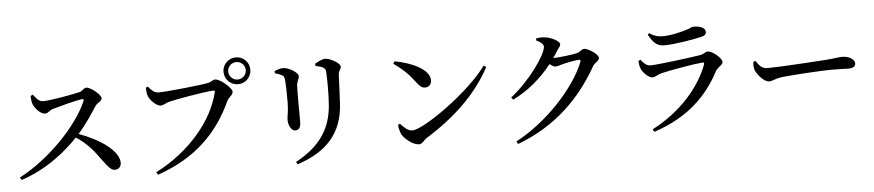

<svg xmlns="http://www.w3.org/2000/svg" viewBox="-48 -1160 7035 1546"><g transform="rotate(-5 3470.0 -387.5)"><path d="M211 -673C211 -646 215 -622 221 -605C233 -573 277 -521 315 -521C342 -521 350 -543 382 -553C434 -568 567 -604 620 -611C631 -612 637 -609 632 -595C546 -395 304 -148 68 -26L81 -5C302 -79 452 -211 544 -307C636 -249 686 -182 740 -107C782 -52 803 -21 837 -21C869 -21 887 -47 887 -73C887 -173 732 -275 569 -334C637 -409 693 -499 727 -550C739 -568 779 -581 779 -605C779 -633 699 -700 662 -700C644 -700 629 -675 606 -669C555 -656 370 -622 307 -622C273 -622 250 -654 230 -681Z M1775 -730C1775 -669 1824 -621 1884 -621C1944 -621 1992 -669 1992 -730C1992 -790 1944 -838 1884 -838C1824 -838 1775 -790 1775 -730ZM1813 -730C1813 -769 1845 -800 1884 -800C1923 -800 1955 -769 1955 -730C1955 -690 1923 -659 1884 -659C1845 -659 1813 -690 1813 -730ZM1240 -611C1204 -611 1180 -638 1158 -665L1141 -658C1142 -631 1143 -614 1149 -594C1159 -562 1210 -504 1249 -504C1270 -504 1294 -523 1319 -529C1376 -543 1623 -587 1680 -587C1689 -587 1694 -584 1691 -573C1636 -347 1444 -115 1165 28L1178 49C1490 -59 1672 -247 1785 -493C1800 -526 1834 -536 1834 -565C1834 -597 1742 -675 1703 -675C1680 -675 1676 -659 1642 -652C1591 -641 1310 -611 1240 -611Z M2305 63C2543 -14 2674 -156 2687 -393C2691 -454 2695 -570 2698 -629C2700 -660 2719 -668 2719 -692C2719 -718 2640 -764 2599 -764C2576 -764 2541 -747 2516 -731L2517 -713C2541 -708 2564 -703 2577 -695C2596 -684 2598 -672 2599 -651C2603 -589 2603 -475 2597 -394C2583 -193 2485 -60 2294 43ZM2186 -683C2208 -677 2227 -670 2242 -662C2257 -654 2260 -646 2263 -624C2267 -585 2269 -483 2268 -435C2267 -360 2255 -327 2255 -301C2255 -252 2281 -210 2310 -210C2337 -210 2355 -227 2355 -274C2355 -330 2353 -525 2356 -568C2359 -607 2376 -620 2376 -643C2376 -675 2297 -719 2256 -719C2235 -719 2208 -710 2186 -701Z M3154 -695 3143 -676C3235 -610 3265 -574 3313 -512C3339 -478 3356 -463 3382 -463C3413 -463 3434 -487 3434 -517C3434 -610 3281 -672 3154 -695ZM3866 -598C3723 -397 3342 -128 3248 -128C3213 -128 3179 -163 3153 -191L3138 -182C3139 -158 3148 -122 3159 -102C3180 -66 3245 -12 3295 -12C3321 -12 3333 -41 3360 -58C3586 -199 3770 -368 3886 -585Z M4075 34 4088 55C4396 -61 4601 -265 4744 -517C4760 -545 4796 -554 4796 -579C4796 -613 4711 -662 4684 -662C4664 -662 4651 -640 4624 -633C4598 -625 4479 -610 4438 -610H4430C4443 -628 4455 -647 4466 -665C4482 -691 4495 -698 4495 -717C4495 -740 4429 -777 4374 -782C4346 -785 4327 -783 4308 -780L4304 -764C4338 -748 4363 -728 4363 -709C4363 -648 4224 -447 4065 -323L4079 -304C4203 -363 4312 -458 4396 -564C4413 -550 4429 -540 4441 -540C4458 -540 4476 -547 4497 -553C4528 -562 4613 -578 4635 -578C4645 -578 4650 -573 4645 -560C4564 -356 4330 -101 4075 34Z M5111 -527C5112 -504 5115 -486 5122 -466C5132 -437 5179 -385 5214 -385C5236 -385 5253 -403 5283 -411C5348 -428 5558 -464 5623 -469C5635 -470 5639 -465 5635 -453C5569 -276 5413 -90 5177 32L5189 53C5470 -39 5628 -204 5724 -388C5742 -422 5785 -436 5785 -459C5785 -493 5710 -554 5673 -554C5653 -554 5642 -535 5608 -530C5535 -518 5266 -483 5206 -483C5171 -483 5153 -504 5128 -535ZM5629 -675C5661 -682 5672 -694 5672 -712C5672 -745 5633 -763 5576 -763C5558 -763 5545 -748 5490 -735C5445 -723 5390 -708 5321 -708C5288 -708 5256 -715 5216 -742L5204 -731C5239 -667 5270 -634 5327 -634C5415 -634 5552 -658 5629 -675Z M6050 -445 6032 -439C6030 -417 6029 -392 6037 -371C6054 -329 6109 -271 6144 -271C6178 -271 6191 -290 6257 -297C6333 -306 6581 -321 6651 -321C6718 -321 6753 -318 6791 -318C6829 -318 6848 -331 6848 -355C6848 -391 6798 -417 6748 -417C6723 -417 6685 -409 6618 -404C6563 -400 6241 -379 6142 -379C6093 -379 6076 -408 6050 -445Z"/></g></svg>

Font: Noto Serif CJK SC SemiBold
Style: Regular
Weight: 600
Designer: Ryoko NISHIZUKA 西塚涼子 (kana & ideographs); Frank Grießhammer (Latin, Greek & Cyrillic); Wenlong ZHANG 张文龙 (bopomofo); San
Foundry: Adobe
Version: Version 2.001;hotconv 1.1.0;makeotfexe 2.6.0